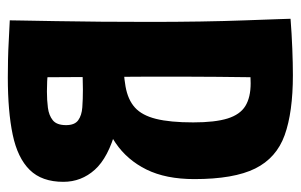

<svg xmlns="http://www.w3.org/2000/svg" viewBox="-159 -600 769 491"><g transform="rotate(90 225.5 -354.5)"><path d="M121 -210 117 -285Q167 -285 201 -291Q235 -297 255 -315Q275 -333 284 -369Q293 -405 293 -464Q293 -520 283 -552Q273 -584 251 -597.5Q229 -611 193 -611Q172 -611 146.5 -608.5Q121 -606 90 -602L28 -713Q66 -716 104.5 -717.5Q143 -719 172 -719Q267 -719 325.5 -698Q384 -677 411 -622.5Q438 -568 438 -467Q438 -394 413.5 -344.5Q389 -295 345.5 -265.5Q302 -236 244.5 -223Q187 -210 121 -210ZM178 10Q158 10 133 9.5Q108 9 82.5 7.5Q57 6 32 5L98 -99Q130 -95 159.5 -92.5Q189 -90 214 -90Q236 -90 255.5 -92.5Q275 -95 287.5 -105Q300 -115 300 -139Q300 -161 287.5 -170Q275 -179 254.5 -180.5Q234 -182 209 -182Q196 -182 182 -181.5Q168 -181 153 -180.5Q138 -180 121 -179L117 -285Q240 -286 311.5 -266.5Q383 -247 414 -212.5Q445 -178 445 -132Q445 -77 414.5 -46Q384 -15 324.5 -2.5Q265 10 178 10ZM32 5Q32 5 32.5 -27Q33 -59 34 -112Q35 -165 35.5 -228.5Q36 -292 36 -355Q36 -419 35 -482Q34 -545 32 -597.5Q30 -650 29 -681.5Q28 -713 28 -713L178 -704Q178 -704 178 -679Q178 -654 177.5 -613.5Q177 -573 176.5 -526Q176 -479 176 -433.5Q176 -388 176 -353Q176 -319 176.5 -273Q177 -227 177 -180Q177 -133 177.5 -93Q178 -53 178.5 -28Q179 -3 179 -3Z"/></g></svg>

Font: Truculenta Black
Style: Regular
Weight: 900
Version: Version 1.002